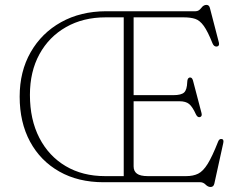

<svg xmlns="http://www.w3.org/2000/svg" viewBox="-20 -746 1003 786"><path d="M413.5 -700H780.5Q794 -700 803.5 -713Q813 -726 825 -726Q836.5 -726 839.5 -712.5L876 -572Q879.5 -557.5 868 -555.5Q856 -554 850 -568.5Q830.5 -617.5 814.2 -640Q798 -662.5 779 -668.8Q760 -675 731.5 -675H527V-356.5H690Q722 -356.5 733.8 -367.5Q745.5 -378.5 746.5 -410Q747 -426 755.5 -428.5Q766 -431 770 -416.5L805 -283Q808.5 -269 798 -266.5Q788.5 -264.5 782 -278Q768 -309 754.2 -320.2Q740.5 -331.5 714.5 -331.5H527V-65Q527 -45 540.8 -35Q554.5 -25 585 -25H742Q771 -25 791.2 -35Q811.5 -45 830.2 -75.2Q849 -105.5 873 -166.5Q877.5 -178 886.5 -177Q897.5 -176.5 894 -160.5L857.5 5.5Q854.5 19.5 842 19.5Q831.5 19.5 821.8 9.8Q812 0 800 0H404Q300 0 222.8 -43.8Q145.5 -87.5 103 -166.2Q60.5 -245 60.5 -350.5Q60.5 -453.5 105.5 -532.2Q150.5 -611 230 -655.2Q309.5 -699.5 413.5 -700ZM102.5 -357.5Q102.5 -256.5 141 -181.8Q179.5 -107 248.8 -66Q318 -25 410 -25H486.5V-675H412.5Q320.5 -675 250.5 -635.2Q180.5 -595.5 141.5 -524.2Q102.5 -453 102.5 -357.5Z"/></svg>

Font: Fraunces 9pt S050 Thin
Style: Regular
Weight: 100
Version: Version 1.000; ttfautohint (v1.8.3)